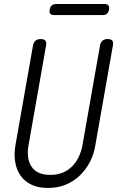

<svg xmlns="http://www.w3.org/2000/svg" viewBox="-20 -924 640 954"><path d="M144 -698Q147 -714 156.5 -722Q166 -730 183 -730Q199 -730 205.5 -722Q212 -714 209 -698L122 -204Q116 -171 119.5 -144Q123 -117 136 -97Q149 -77 172 -66Q195 -55 230 -55Q264 -55 291 -66Q318 -77 338 -97Q358 -117 371 -144Q384 -171 390 -204L477 -698Q480 -714 489.5 -722Q499 -730 515 -730Q532 -730 538 -722Q544 -714 541 -698L454 -204Q447 -158 426.5 -119Q406 -80 375.5 -51Q345 -22 305.5 -6Q266 10 218 10Q170 10 136 -6.5Q102 -23 82 -51.5Q62 -80 55.5 -119Q49 -158 57 -204ZM249 -849Q235 -849 229.5 -856Q224 -863 227 -877Q229 -890 237 -897Q245 -904 259 -904H499Q513 -904 518.5 -897.5Q524 -891 522 -877Q519 -863 511.5 -856Q504 -849 490 -849Z"/></svg>

Font: Maple Mono ExtraLight
Style: Italic
Weight: 275
Italic angle: -10°
Monospace: yes
Designer: subframe7536
Version: Version 7.000